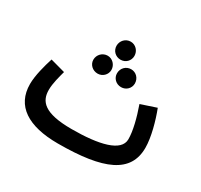

<svg xmlns="http://www.w3.org/2000/svg" viewBox="-146 -862 1118 1070"><g transform="rotate(30 413.5 -326.5)"><path d="M409 -558C441 -558 466 -583 466 -615C466 -647 441 -674 409 -674C376 -674 351 -647 351 -615C351 -583 376 -558 409 -558ZM337 -427C368 -427 394 -452 394 -483C394 -515 368 -542 337 -542C304 -542 278 -515 278 -483C278 -452 304 -427 337 -427ZM488 -427C520 -427 545 -452 545 -483C545 -516 520 -542 488 -542C455 -542 430 -516 430 -483C430 -452 455 -427 488 -427ZM340 21C636 21 775 -42 775 -202C775 -269 749 -363 723 -430L624 -397C650 -324 669 -249 669 -196C669 -117 542 -87 366 -87C188 -87 147 -140 147 -213C147 -256 162 -307 171 -341L76 -367C60 -317 40 -244 40 -189C40 -49 148 21 340 21Z"/></g></svg>

Font: Noto Sans Arabic UI XCn SmBd
Style: Regular
Weight: 600
Width: 2
Designer: Monotype Design Team, Nadine Chahine and Nizar Qandah
Foundry: Monotype Imaging Inc.
Version: Version 2.010